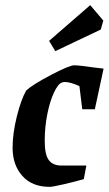

<svg xmlns="http://www.w3.org/2000/svg" viewBox="-20 -718 423 747"><path d="M154 -170Q154 -116 170 -95Q186 -74 218 -74H316L306 -21Q267 -10 225.5 -0.5Q184 9 173 9Q105 9 67 -33.5Q29 -76 29 -143Q29 -199 45.5 -265Q62 -331 82 -366Q107 -389 178.5 -426.5Q250 -464 269 -464Q285 -464 341 -456L383 -451L349 -293H300L289 -383Q254 -399 232 -399Q227 -399 221 -397Q206 -392 190 -358Q174 -324 164 -273.5Q154 -223 154 -170ZM171 -559 331 -698 382 -638 372 -603 195 -519Z"/></svg>

Font: Grenze SemiBold
Style: Italic
Weight: 600
Italic angle: -10°
Designer: Renata Polastri
Foundry: Omnibus-Type
Version: Version 1.002; ttfautohint (v1.8)